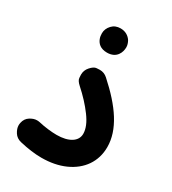

<svg xmlns="http://www.w3.org/2000/svg" viewBox="-176 -757 818 911"><g transform="rotate(30 233.0 -301.0)"><path d="M25.9 -34.7C24.9 -30.3 24.4 -25.4 24.4 -21C24.4 -8.8 28.8 3.9 37.1 17.1C45.4 30.3 58.1 39.1 75.2 43C118.7 53.2 158.7 58.6 194.3 58.6C242.7 58.6 285.6 50.3 322.8 33.7C397 0.5 440.9 -61.5 440.9 -141.1C440.9 -236.3 377.9 -328.1 269 -425.3C256.8 -436 243.2 -441.4 227.1 -441.4C225.1 -441.4 219.2 -440.9 209.5 -440.4C199.2 -439.9 188.5 -432.6 176.8 -419.4C166 -407.2 160.6 -393.1 160.6 -377C160.6 -375.5 161.1 -369.6 161.6 -359.9C162.1 -350.1 168.9 -339.4 182.1 -327.6C218.3 -295.4 248.5 -262.7 273.4 -229C298.3 -195.3 310.5 -165.5 310.5 -138.7C310.5 -97.2 269 -71.3 203.1 -71.3C175.3 -71.3 136.2 -75.7 103.5 -83.5C98.6 -84.5 93.8 -85 88.9 -85C76.7 -85 64.5 -81.1 51.3 -72.8C38.1 -64.5 29.3 -51.8 25.9 -34.7ZM148.4 -596.7C148.4 -585.9 149.9 -576.2 153.3 -567.4C161.1 -547.4 178.2 -528.8 214.8 -528.8C268.1 -528.8 282.2 -569.8 282.2 -596.2C282.2 -607.4 278.8 -619.1 272 -630.9C260.7 -647.9 241.7 -661.1 214.4 -661.1C195.3 -661.1 179.2 -654.8 167 -641.6C154.8 -628.4 148.4 -613.3 148.4 -596.7Z"/></g></svg>

Font: Mikhak
Style: Bold
Weight: 700
Designer: Amin Abedi
Version: Version 3.2